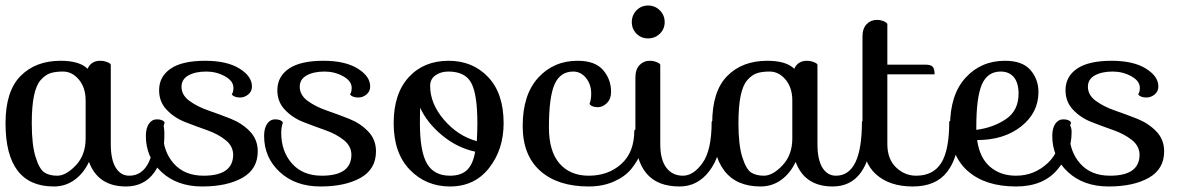

<svg xmlns="http://www.w3.org/2000/svg" viewBox="-20 -672 4293 695"><path d="M542 -231Q543 -237 557 -237Q575 -237 575 -184Q575 -99 538.5 -48Q502 3 436 3Q335 3 302 -86Q283 -45 250 -21Q217 3 175 3Q0 3 0 -226Q0 -342 54.5 -397Q109 -452 199 -452Q268 -452 297 -423Q310 -452 343 -452Q355 -452 364.5 -448.5Q374 -445 378 -442L381 -438V-151Q381 -94 399 -65Q417 -36 448 -36Q542 -36 542 -231ZM187 -36Q219 -36 254.5 -73.5Q290 -111 290 -171V-308Q290 -355 265.5 -384Q241 -413 208 -413Q180 -413 162 -407Q144 -401 127.5 -382.5Q111 -364 103 -325.5Q95 -287 95 -226Q95 -147 109 -103Q123 -59 141 -47.5Q159 -36 187 -36Z M824 -111Q824 -143 796.5 -165Q769 -187 729 -201Q689 -215 649.5 -230.5Q610 -246 582.5 -275.5Q555 -305 556 -348Q557 -396 598.5 -424Q640 -452 723 -452Q801 -452 846.5 -424Q892 -396 892 -359Q892 -341 878.5 -330Q865 -319 849 -319Q838 -319 830.5 -322Q823 -325 821 -328L819 -331Q825 -338 825 -354Q825 -379 794 -396Q763 -413 727 -413Q687 -413 662 -399Q637 -385 637 -358Q637 -328 665.5 -307Q694 -286 734.5 -272Q775 -258 815.5 -242Q856 -226 884.5 -196.5Q913 -167 913 -124Q913 -60 857.5 -28.5Q802 3 712 3Q621 3 564.5 -49.5Q508 -102 508 -180Q508 -208 519 -224Q530 -240 548 -240Q559 -240 566 -237Q573 -234 574 -231L576 -228Q570 -213 570 -191Q570 -124 609 -80Q648 -36 717 -36Q823 -36 824 -111Z M1252 -111Q1252 -143 1224.5 -165Q1197 -187 1157 -201Q1117 -215 1077.5 -230.5Q1038 -246 1010.5 -275.5Q983 -305 984 -348Q985 -396 1026.5 -424Q1068 -452 1151 -452Q1229 -452 1274.5 -424Q1320 -396 1320 -359Q1320 -341 1306.5 -330Q1293 -319 1277 -319Q1266 -319 1258.5 -322Q1251 -325 1249 -328L1247 -331Q1253 -338 1253 -354Q1253 -379 1222 -396Q1191 -413 1155 -413Q1115 -413 1090 -399Q1065 -385 1065 -358Q1065 -328 1093.5 -307Q1122 -286 1162.5 -272Q1203 -258 1243.5 -242Q1284 -226 1312.5 -196.5Q1341 -167 1341 -124Q1341 -60 1285.5 -28.5Q1230 3 1140 3Q1049 3 992.5 -49.5Q936 -102 936 -180Q936 -208 947 -224Q958 -240 976 -240Q987 -240 994 -237Q1001 -234 1002 -231L1004 -228Q998 -213 998 -191Q998 -124 1037 -80Q1076 -36 1145 -36Q1251 -36 1252 -111Z M1803 -226Q1803 -131 1750.5 -64Q1698 3 1609 3Q1522 3 1463.5 -57.5Q1405 -118 1405 -226Q1405 -333 1459.5 -392.5Q1514 -452 1604 -452Q1691 -452 1747 -393Q1803 -334 1803 -226ZM1603 -413Q1576 -413 1556.5 -399.5Q1537 -386 1537 -361Q1537 -297 1587 -238.5Q1637 -180 1706 -161Q1708 -199 1708 -226Q1708 -330 1686 -371.5Q1664 -413 1603 -413ZM1500 -226Q1500 -124 1525.5 -80Q1551 -36 1609 -36Q1649 -36 1670.5 -56.5Q1692 -77 1700 -123Q1635 -137 1580.5 -182Q1526 -227 1501 -282Q1500 -265 1500 -226Z M2276 -199Q2277 -205 2291 -205Q2312 -205 2312 -173Q2312 -147 2300 -118Q2288 -89 2265.5 -61Q2243 -33 2202.5 -15Q2162 3 2111 3Q1999 3 1935.5 -53.5Q1872 -110 1872 -216Q1872 -329 1928 -390.5Q1984 -452 2071 -452Q2134 -452 2163 -418.5Q2192 -385 2192 -339Q2192 -314 2177 -299Q2162 -284 2144 -284Q2133 -284 2125.5 -287Q2118 -290 2116 -293L2114 -296Q2120 -311 2120 -333Q2120 -367 2101 -390Q2082 -413 2055 -413Q2008 -413 1987.5 -367Q1967 -321 1967 -211Q1967 -124 2005.5 -80Q2044 -36 2111 -36Q2182 -36 2229 -78.5Q2276 -121 2276 -199Z M2284 -550Q2267 -567 2267 -592Q2267 -617 2284 -634.5Q2301 -652 2326 -652Q2351 -652 2368.5 -634.5Q2386 -617 2386 -592Q2386 -567 2368.5 -550Q2351 -533 2326 -533Q2301 -533 2284 -550ZM2556 -231Q2558 -237 2571 -237Q2589 -237 2589 -184Q2589 -107 2547 -52Q2505 3 2440 3Q2359 3 2319.5 -45Q2280 -93 2280 -181V-391Q2280 -421 2295 -436.5Q2310 -452 2332 -452Q2344 -452 2353.5 -448.5Q2363 -445 2367 -442L2370 -438V-151Q2370 -94 2392 -65Q2414 -36 2452 -36Q2490 -36 2523 -82Q2556 -128 2556 -231Z M3100 -231Q3101 -237 3115 -237Q3133 -237 3133 -184Q3133 -99 3096.5 -48Q3060 3 2994 3Q2893 3 2860 -86Q2841 -45 2808 -21Q2775 3 2733 3Q2558 3 2558 -226Q2558 -342 2612.5 -397Q2667 -452 2757 -452Q2826 -452 2855 -423Q2868 -452 2901 -452Q2913 -452 2922.5 -448.5Q2932 -445 2936 -442L2939 -438V-151Q2939 -94 2957 -65Q2975 -36 3006 -36Q3100 -36 3100 -231ZM2745 -36Q2777 -36 2812.5 -73.5Q2848 -111 2848 -171V-308Q2848 -355 2823.5 -384Q2799 -413 2766 -413Q2738 -413 2720 -407Q2702 -401 2685.5 -382.5Q2669 -364 2661 -325.5Q2653 -287 2653 -226Q2653 -147 2667 -103Q2681 -59 2699 -47.5Q2717 -36 2745 -36Z M3363 -403H3192V-151Q3192 -96 3223.5 -66Q3255 -36 3296 -36Q3358 -36 3387 -82Q3416 -128 3416 -231Q3418 -237 3431 -237Q3449 -237 3449 -184Q3449 -103 3408.5 -50Q3368 3 3284 3Q3200 3 3151 -41Q3102 -85 3102 -172V-539Q3102 -569 3117 -584.5Q3132 -600 3154 -600Q3166 -600 3175.5 -596.5Q3185 -593 3188 -590L3192 -586V-438H3329Q3350 -438 3356.5 -430Q3363 -422 3363 -403Z M3823 -219Q3824 -225 3838 -225Q3859 -225 3859 -193Q3859 -119 3807.5 -58Q3756 3 3658 3Q3546 3 3482.5 -53.5Q3419 -110 3419 -216Q3419 -329 3475 -390.5Q3531 -452 3618 -452Q3681 -452 3710 -418.5Q3739 -385 3739 -339Q3739 -264 3676.5 -214.5Q3614 -165 3517 -165Q3526 -101 3563.5 -68.5Q3601 -36 3658 -36Q3724 -36 3773.5 -82.5Q3823 -129 3823 -219ZM3514 -211V-202Q3576 -210 3621.5 -241Q3667 -272 3667 -333Q3667 -372 3650 -392.5Q3633 -413 3602 -413Q3555 -413 3534.5 -367Q3514 -321 3514 -211Z M4105 -111Q4105 -143 4077.5 -165Q4050 -187 4010 -201Q3970 -215 3930.5 -230.5Q3891 -246 3863.5 -275.5Q3836 -305 3837 -348Q3838 -396 3879.5 -424Q3921 -452 4004 -452Q4082 -452 4127.5 -424Q4173 -396 4173 -359Q4173 -341 4159.5 -330Q4146 -319 4130 -319Q4119 -319 4111.5 -322Q4104 -325 4102 -328L4100 -331Q4106 -338 4106 -354Q4106 -379 4075 -396Q4044 -413 4008 -413Q3968 -413 3943 -399Q3918 -385 3918 -358Q3918 -328 3946.5 -307Q3975 -286 4015.5 -272Q4056 -258 4096.5 -242Q4137 -226 4165.5 -196.5Q4194 -167 4194 -124Q4194 -60 4138.5 -28.5Q4083 3 3993 3Q3902 3 3845.5 -49.5Q3789 -102 3789 -180Q3789 -208 3800 -224Q3811 -240 3829 -240Q3840 -240 3847 -237Q3854 -234 3855 -231L3857 -228Q3851 -213 3851 -191Q3851 -124 3890 -80Q3929 -36 3998 -36Q4104 -36 4105 -111Z"/></svg>

Font: Sofia
Style: Regular
Weight: 400
Designer: Paula Nazal and Daniel Hernndez
Foundry: Paula Nazal, Daniel Hernndez
Version: Version 1.001